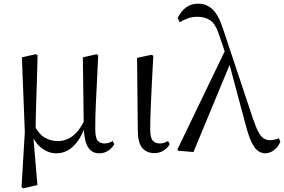

<svg xmlns="http://www.w3.org/2000/svg" viewBox="-20 -825 1556 1052"><path d="M98 200 116 -101 100 -511 176 -528 186 -522Q184 -440 182 -378.5Q180 -317 178.5 -269Q177 -221 176 -181Q175 -141 175 -102L162 -83L185 189L108 207ZM523 15Q483 15 462 -19Q441 -53 439 -125V-128L434 -511L510 -528L518 -522Q514 -436 511 -372.5Q508 -309 505.5 -263.5Q503 -218 502.5 -183.5Q502 -149 502 -119Q502 -70 515 -54.5Q528 -39 553 -39Q567 -39 577.5 -43Q588 -47 598 -52L606 -34Q594 -14 573 0.5Q552 15 523 15ZM288 15Q245 15 206.5 -15Q168 -45 151 -97H148L168 -137Q194 -89 226 -70.5Q258 -52 296 -52Q342 -52 378.5 -80Q415 -108 444 -168L457 -155H454Q430 -75 388 -30Q346 15 288 15Z M826 14Q784 14 759.5 -14.5Q735 -43 735 -112L731 -508L811 -525L820 -519Q815 -430 812 -367Q809 -304 807 -259Q805 -214 804 -180.5Q803 -147 803 -118Q803 -70 817 -54.5Q831 -39 855 -39Q870 -39 880.5 -43Q891 -47 901 -52L910 -35Q901 -17 878.5 -1.5Q856 14 826 14Z M957 1 952 -6 1218 -558 1245 -486 1040 8ZM1433 15Q1414 15 1395.5 3Q1377 -9 1360 -42.5Q1343 -76 1326 -141L1234 -484L1231 -486L1181 -632Q1162 -692 1133.5 -712.5Q1105 -733 1062 -733Q1033 -733 1009 -724.5Q985 -716 965 -703L953 -726Q971 -763 999 -784Q1027 -805 1066 -805Q1113 -805 1146 -772.5Q1179 -740 1203 -664L1366 -175Q1382 -128 1395.5 -102.5Q1409 -77 1424.5 -67Q1440 -57 1458 -57Q1468 -57 1482 -59.5Q1496 -62 1508 -67L1516 -49Q1506 -22 1482.5 -3.5Q1459 15 1433 15Z"/></svg>

Font: Noto Serif TC
Style: Regular
Weight: 400
Designer: Ryoko NISHIZUKA  (kana & ideographs); Frank Grießhammer (Latin, Greek & Cyrillic); Wenlong ZHANG  (bopomofo); Sandoll Co
Foundry: Adobe
Version: Version 2.003-H1;hotconv 1.1.1;makeotfexe 2.6.0